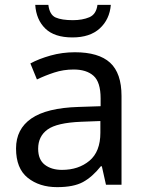

<svg xmlns="http://www.w3.org/2000/svg" viewBox="-20 -760 601 790"><path d="M288 -545Q386 -545 433 -502Q480 -459 480 -365V0H416L399 -76H395Q360 -32 321.5 -11Q283 10 215 10Q142 10 94 -28.5Q46 -67 46 -149Q46 -229 109 -272.5Q172 -316 303 -320L394 -323V-355Q394 -422 365 -448Q336 -474 283 -474Q241 -474 203 -461.5Q165 -449 132 -433L105 -499Q140 -518 188 -531.5Q236 -545 288 -545ZM314 -259Q214 -255 175.5 -227Q137 -199 137 -148Q137 -103 164.5 -82Q192 -61 235 -61Q303 -61 348 -98.5Q393 -136 393 -214V-262ZM436 -740Q431 -680 390.5 -643Q350 -606 278 -606Q204 -606 166.5 -642.5Q129 -679 125 -740H179Q184 -699 209 -688Q234 -677 280 -677Q319 -677 347.5 -689Q376 -701 381 -740Z"/></svg>

Font: Noto Sans Warang Citi
Style: Regular
Weight: 400
Designer: Mangu Purty
Foundry: Mangu Purty
Version: Version 3.002; ttfautohint (v1.8.4.7-5d5b)